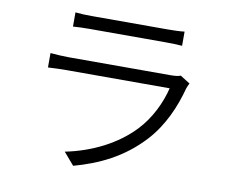

<svg xmlns="http://www.w3.org/2000/svg" viewBox="-83 -844 1166 986"><g transform="rotate(10 500.0 -351.0)"><path d="M822 -514C812 -509 791 -507 770 -507H238C211 -507 178 -509 143 -512V-437C178 -439 214 -440 238 -440H777C759 -364 717 -275 655 -210C568 -118 442 -54 303 -26L358 38C485 3 610 -54 715 -169C790 -251 835 -356 861 -455C863 -462 869 -473 873 -482ZM233 -666C259 -668 289 -669 319 -669H713C747 -669 779 -668 802 -666V-740C779 -737 746 -736 715 -736H319C288 -736 259 -737 233 -740Z"/></g></svg>

Font: Noto Sans CJK JP DemiLight
Style: Regular
Weight: 350
Designer: Ryoko NISHIZUKA (kana & ideographs); Paul D. Hunt (Latin, Greek & Cyrillic); Wenlong ZHANG (bopomofo); Sandoll Communica
Foundry: Adobe Systems Incorporated
Version: Version 1.004;PS 1.004;hotconv 1.0.82;makeotf.lib2.5.63406